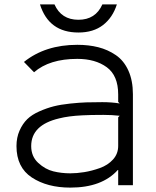

<svg xmlns="http://www.w3.org/2000/svg" viewBox="-20 -843 710 874"><path d="M518 -309 525 -316Q489 -320 451 -320Q390 -320 355 -318Q292 -315 249 -304Q122 -274 122 -178Q122 -131 154 -101.5Q186 -72 223 -63Q260 -54 300 -54Q330 -54 364 -59.5Q398 -65 434.5 -78Q471 -91 494.5 -117Q518 -143 518 -179ZM585 -414V0H518V-69H516Q444 11 300 11Q195 11 125 -35Q55 -81 55 -178Q55 -217 69 -248.5Q83 -280 104 -300.5Q125 -321 159 -336Q193 -351 224.5 -359Q256 -367 299 -371.5Q342 -376 373 -377Q404 -378 446 -378Q489 -378 525 -372L518 -379V-413Q518 -499 466 -537Q414 -575 332 -575Q205 -575 135 -514L89 -561Q186 -639 332 -639Q384 -639 427.5 -628Q471 -617 507.5 -592Q544 -567 564.5 -521.5Q585 -476 585 -414ZM446 -823H512Q493 -763 449 -729Q405 -695 337 -695Q202 -695 162 -823H228Q259 -753 337 -753Q415 -753 446 -823Z"/></svg>

Font: Sinkin Sans 300 Light
Style: Regular
Weight: 300
Designer: Keith Bates
Foundry: K-Type
Version: Sinkin Sans (version 1.0)  by Keith Bates   •   © 2014   www